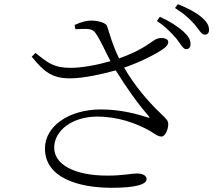

<svg xmlns="http://www.w3.org/2000/svg" viewBox="-20 -847 1040 914"><path d="M819 -664C840 -638 851 -613 866 -613C879 -613 887 -621 887 -637C887 -658 877 -675 852 -698C827 -720 792 -744 741 -767L727 -747C770 -719 797 -689 819 -664ZM906 -731C928 -706 938 -682 955 -682C968 -682 975 -690 975 -705C975 -726 965 -744 937 -767C914 -787 877 -807 827 -827L813 -809C859 -780 883 -757 906 -731ZM460 -326C309 -326 194 -247 194 -140C194 -2 350 47 512 47C632 47 678 29 678 6C678 -10 661 -21 633 -21C600 -21 569 -11 491 -11C332 -11 238 -65 238 -144C238 -228 328 -292 442 -292C543 -292 628 -260 690 -226C716 -211 730 -197 749 -197C767 -197 781 -232 781 -257C780 -273 772 -281 748 -304C681 -367 617 -445 571 -525C658 -555 735 -596 766 -621C779 -632 785 -646 778 -656C768 -668 740 -669 722 -660C692 -644 662 -610 547 -569C516 -631 503 -683 490 -722C485 -739 446 -749 414 -749C395 -749 369 -744 335 -728L339 -708C396 -710 419 -714 436 -688C459 -654 480 -605 506 -556C449 -539 371 -524 317 -524C236 -524 209 -547 149 -595L131 -577C188 -507 226 -474 313 -474C379 -474 469 -495 531 -512C580 -433 633 -357 688 -294C695 -287 692 -285 683 -288C636 -303 557 -326 460 -326Z"/></svg>

Font: Noto Serif HK Light
Style: Regular
Weight: 300
Designer: Ryoko NISHIZUKA 西塚涼子 (kana & ideographs); Frank Grießhammer (Latin, Greek & Cyrillic); Wenlong ZHANG 张文龙 (bopomofo); San
Foundry: Adobe
Version: Version 2.001;hotconv 1.1.0;makeotfexe 2.6.0